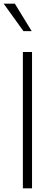

<svg xmlns="http://www.w3.org/2000/svg" viewBox="-26 -1029 294 1049"><path d="M99 0H149V-745H99ZM-6 -1009 102 -859H147L55 -1009Z"/></svg>

Font: Mluvka ExtraLight
Style: Regular
Weight: 200
Designer: Modified by Jiří Krblich, Original typeface by Gumpita Rahayu
Foundry: Gumpita Rahayu & Jiří Krblich
Version: Version 2.000;Glyphs 3.1.1 (3134)